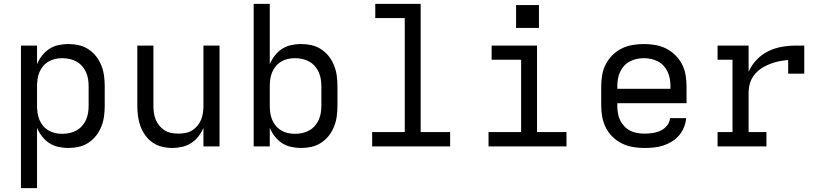

<svg xmlns="http://www.w3.org/2000/svg" viewBox="-20 -755 4240 990"><path d="M88 215V-520H171V-424Q181 -448 197 -468.5Q213 -489 234.5 -503Q256 -517 281.5 -522.5Q307 -528 332 -528Q360 -528 386.5 -522Q413 -516 436 -501Q459 -486 476 -464Q493 -442 503 -416.5Q513 -391 516.5 -364Q520 -337 520 -310V-210Q520 -183 516.5 -156Q513 -129 503 -103.5Q493 -78 476 -56Q459 -34 436 -19Q413 -4 386.5 2Q360 8 332 8Q307 8 281.5 2.5Q256 -3 234.5 -17Q213 -31 197 -51.5Q181 -72 171 -96V215ZM301 -65Q320 -65 338.5 -69Q357 -73 373.5 -82Q390 -91 403 -105.5Q416 -120 423.5 -137Q431 -154 434 -172.5Q437 -191 437 -210V-310Q437 -329 434 -347.5Q431 -366 423.5 -383Q416 -400 403 -414.5Q390 -429 373.5 -438Q357 -447 338.5 -451Q320 -455 301 -455Q282 -455 264 -451Q246 -447 230 -437.5Q214 -428 202 -413.5Q190 -399 183 -382Q176 -365 173.5 -346.5Q171 -328 171 -310V-210Q171 -192 173.5 -173.5Q176 -155 183 -138Q190 -121 202 -106.5Q214 -92 230 -82.5Q246 -73 264 -69Q282 -65 301 -65Z M868 8Q842 8 815.5 1.5Q789 -5 767 -20Q745 -35 729 -57.5Q713 -80 704 -105Q695 -130 691.5 -156.5Q688 -183 688 -210V-520H771V-210Q771 -192 773.5 -173.5Q776 -155 783 -138Q790 -121 802 -106.5Q814 -92 829.5 -82.5Q845 -73 863.5 -69.5Q882 -66 900 -66Q918 -66 936.5 -69.5Q955 -73 970.5 -82.5Q986 -92 998 -106.5Q1010 -121 1017 -138Q1024 -155 1026.5 -173.5Q1029 -192 1029 -210V-520H1112V0H1029V-96Q1019 -72 1003 -51.5Q987 -31 966 -17.5Q945 -4 919.5 2Q894 8 868 8Z M1532 8Q1507 8 1481.5 2.5Q1456 -3 1434.5 -17Q1413 -31 1397 -51.5Q1381 -72 1371 -96V0H1288V-735H1371V-424Q1381 -448 1397 -468.5Q1413 -489 1434.5 -503Q1456 -517 1481.5 -522.5Q1507 -528 1532 -528Q1560 -528 1586.5 -522Q1613 -516 1636 -501Q1659 -486 1676 -464Q1693 -442 1703 -416.5Q1713 -391 1716.5 -364Q1720 -337 1720 -310V-210Q1720 -183 1716.5 -156Q1713 -129 1703 -103.5Q1693 -78 1676 -56Q1659 -34 1636 -19Q1613 -4 1586.5 2Q1560 8 1532 8ZM1501 -65Q1520 -65 1538.5 -69Q1557 -73 1573.5 -82Q1590 -91 1603 -105.5Q1616 -120 1623.5 -137Q1631 -154 1634 -172.5Q1637 -191 1637 -210V-310Q1637 -329 1634 -347.5Q1631 -366 1623.5 -383Q1616 -400 1603 -414.5Q1590 -429 1573.5 -438Q1557 -447 1538.5 -451Q1520 -455 1501 -455Q1482 -455 1464 -451Q1446 -447 1430 -437.5Q1414 -428 1402 -413.5Q1390 -399 1383 -382Q1376 -365 1373.5 -346.5Q1371 -328 1371 -310V-210Q1371 -192 1373.5 -173.5Q1376 -155 1383 -138Q1390 -121 1402 -106.5Q1414 -92 1430 -82.5Q1446 -73 1464 -69Q1482 -65 1501 -65Z M1899 0V-74H2067V-662H1915V-735H2149V-74H2301V0Z M2499 0V-74H2667V-447H2515V-520H2749V-74H2901V0ZM2641 -611V-729H2759V-611Z M3302 8Q3273 8 3243.5 3Q3214 -2 3187.5 -15Q3161 -28 3139.5 -48.5Q3118 -69 3104.5 -95.5Q3091 -122 3085.5 -151Q3080 -180 3080 -210V-310Q3080 -339 3085 -368.5Q3090 -398 3103.5 -424Q3117 -450 3138.5 -471Q3160 -492 3186 -505Q3212 -518 3241.5 -523Q3271 -528 3300 -528Q3329 -528 3358.5 -523Q3388 -518 3414 -505Q3440 -492 3461.5 -471Q3483 -450 3496.5 -424Q3510 -398 3515 -368.5Q3520 -339 3520 -310V-223H3163V-210Q3163 -191 3166 -172Q3169 -153 3177 -136Q3185 -119 3198.5 -104.5Q3212 -90 3228.5 -81.5Q3245 -73 3264 -69.5Q3283 -66 3302 -66Q3324 -66 3345 -69Q3366 -72 3385.5 -81Q3405 -90 3419 -107Q3433 -124 3435 -146H3518Q3516 -121 3506.5 -98Q3497 -75 3481 -56.5Q3465 -38 3444 -25Q3423 -12 3399.5 -4.5Q3376 3 3351.5 5.5Q3327 8 3302 8ZM3163 -297H3437V-310Q3437 -329 3434 -347.5Q3431 -366 3423 -383.5Q3415 -401 3402.5 -415Q3390 -429 3373 -438Q3356 -447 3337.5 -451Q3319 -455 3300 -455Q3281 -455 3262.5 -451Q3244 -447 3227 -438Q3210 -429 3197.5 -415Q3185 -401 3177 -383.5Q3169 -366 3166 -347.5Q3163 -329 3163 -310Z M3680 0V-74H3757V-447H3680V-520H3840V-385Q3855 -419 3881 -446.5Q3907 -474 3940.5 -490.5Q3974 -507 4011 -513.5Q4048 -520 4086 -520H4127V-375H4044V-446Q4026 -444 4007.5 -441Q3989 -438 3971.5 -432.5Q3954 -427 3937 -419.5Q3920 -412 3904.5 -401.5Q3889 -391 3876.5 -377.5Q3864 -364 3855.5 -347.5Q3847 -331 3843.5 -312.5Q3840 -294 3840 -276V-74H3932V0Z"/></svg>

Font: Nova
Style: Regular
Weight: 400
Monospace: yes
Designer: Belleve Invis
Foundry: Belleve Invis
Version: Version 24.1.4; ttfautohint (v1.8.4)